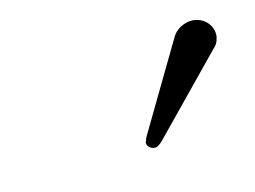

<svg xmlns="http://www.w3.org/2000/svg" viewBox="-43 -795 412 310"><g transform="rotate(-15 163.5 -639.5)"><path d="M294 -731C283 -731 269 -725 262 -714L177 -571C175 -568 173 -563 173 -562C172 -561 172 -560 172 -559C172 -553 178 -548 185 -548C189 -548 194 -552 198 -556L317 -678C323 -683 325 -688 326 -693C327 -695 327 -697 327 -700C327 -717 312 -731 294 -731Z"/></g></svg>

Font: Libertinus Serif
Style: Italic
Weight: 400
Italic angle: -12°
Designer: Philipp H. Poll, Khaled Hosny
Foundry: Caleb Maclennan
Version: Version 7.050;RELEASE